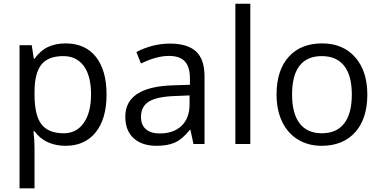

<svg xmlns="http://www.w3.org/2000/svg" viewBox="-20 -780 2066 1040"><path d="M335 9.8Q282.7 9.8 239.5 -9.5Q196.3 -28.8 167 -68.8H161.1Q167 -22 167 20V240.2H85.9V-535.2H151.9L163.1 -461.9H167Q198.2 -505.9 239.7 -525.4Q281.2 -544.9 335 -544.9Q441.4 -544.9 499.3 -472.2Q557.1 -399.4 557.1 -268.1Q557.1 -136.2 498.3 -63.2Q439.5 9.8 335 9.8ZM323.2 -476.1Q241.2 -476.1 204.6 -430.7Q168 -385.3 167 -286.1V-268.1Q167 -155.3 204.6 -106.7Q242.2 -58.1 325.2 -58.1Q394.5 -58.1 433.8 -114.3Q473.1 -170.4 473.1 -269Q473.1 -369.1 433.8 -422.6Q394.5 -476.1 323.2 -476.1Z M1027.8 0 1011.7 -76.2H1007.8Q967.8 -25.9 928 -8.1Q888.2 9.8 828.6 9.8Q749 9.8 703.9 -31.2Q658.7 -72.3 658.7 -147.9Q658.7 -310.1 918 -317.9L1008.8 -320.8V-354Q1008.8 -417 981.7 -447Q954.6 -477.1 895 -477.1Q828.1 -477.1 743.7 -436L718.8 -498Q758.3 -519.5 805.4 -531.7Q852.5 -543.9 899.9 -543.9Q995.6 -543.9 1041.7 -501.5Q1087.9 -459 1087.9 -365.2V0ZM844.7 -57.1Q920.4 -57.1 963.6 -98.6Q1006.8 -140.1 1006.8 -214.8V-263.2L925.8 -259.8Q829.1 -256.3 786.4 -229.7Q743.7 -203.1 743.7 -147Q743.7 -103 770.3 -80.1Q796.9 -57.1 844.7 -57.1Z M1335.9 0H1254.9V-759.8H1335.9Z M1969.7 -268.1Q1969.7 -137.2 1903.8 -63.7Q1837.9 9.8 1721.7 9.8Q1649.9 9.8 1594.2 -23.9Q1538.6 -57.6 1508.3 -120.6Q1478 -183.6 1478 -268.1Q1478 -398.9 1543.5 -471.9Q1608.9 -544.9 1725.1 -544.9Q1837.4 -544.9 1903.6 -470.2Q1969.7 -395.5 1969.7 -268.1ZM1562 -268.1Q1562 -165.5 1603 -111.8Q1644 -58.1 1723.6 -58.1Q1803.2 -58.1 1844.5 -111.6Q1885.7 -165 1885.7 -268.1Q1885.7 -370.1 1844.5 -423.1Q1803.2 -476.1 1722.7 -476.1Q1643.1 -476.1 1602.5 -423.8Q1562 -371.6 1562 -268.1Z"/></svg>

Font: f02034202
Style: Regular
Weight: 400
Foundry: Ascender Corporation
Version: Version 1.10